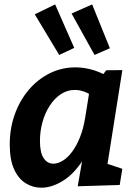

<svg xmlns="http://www.w3.org/2000/svg" viewBox="-20 -860 631 892"><path d="M171.5 12.1Q132.5 12.1 98.9 -8.9Q65.4 -29.9 45.3 -74Q25.3 -118 25.3 -189.1Q25.3 -263.2 48.3 -327.9Q71.4 -392.6 112.9 -441.8Q154.5 -491.1 210.3 -519.1Q266.1 -547.1 330.9 -547.1Q373.8 -547.1 419 -532.8Q464.2 -518.5 509 -486.4L447.1 -499.1L473.7 -533.6L548.4 -534.3L468.4 -28.5L420.5 -118.4L548.3 -75.7L536.1 -0.6L341.1 5.4L371.3 -168.8L412.1 -242.8Q395.4 -159.4 355.8 -102.4Q316.2 -45.5 267.1 -16.7Q218 12.1 171.5 12.1ZM227.8 -99.6Q249.2 -99.6 271.8 -113.5Q294.5 -127.4 314.7 -154.5Q335 -181.5 351.2 -221.4Q367.4 -261.2 375.7 -313.2L398 -451.7L420.7 -406.3Q396 -424.9 373.1 -433.5Q350.2 -442.2 327.8 -442.2Q292.3 -442.2 262.7 -422.5Q233.1 -402.8 211.2 -369.2Q189.3 -335.6 177.5 -293.1Q165.6 -250.6 165.6 -205.1Q165.6 -150.9 182.8 -125.3Q199.9 -99.6 227.8 -99.6ZM255 -604.7 324.9 -637.5 236.1 -839.5 141.5 -793.5ZM419.2 -604.7 490.5 -635.9 408.1 -839.5 312.5 -797.2Z"/></svg>

Font: Bitter Thin
Style: Italic
Weight: 100
Italic angle: -9°
Designer: Sol Matas, and Bitter project Authors
Foundry: Sol Matas
Version: Version 2.002